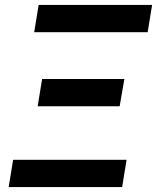

<svg xmlns="http://www.w3.org/2000/svg" viewBox="-20 -755 640 775"><path d="M576 -625H118L136 -735H594ZM132 -326 150 -436H482L463 -326ZM15 0 33 -110H491L473 0Z"/></svg>

Font: Iosevka SS04 XBd Ex
Style: Italic
Weight: 800
Width: 7
Italic angle: -9°
Monospace: yes
Designer: Belleve Invis
Foundry: Belleve Invis
Version: Version 19.0.0; ttfautohint (v1.8.4)